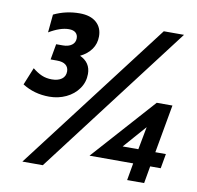

<svg xmlns="http://www.w3.org/2000/svg" viewBox="-80 -796 904 879"><g transform="rotate(10 372.5 -357.0)"><path d="M614 -700H708L175 0H80ZM306 -447Q306 -409 284.5 -378.5Q263 -348 227 -331Q191 -314 149 -314Q79 -314 24 -349L57 -430Q79 -412 100 -403Q121 -394 147 -394Q176 -394 193 -406.5Q210 -419 210 -442Q210 -461 196.5 -472Q183 -483 156 -483H126L139 -556H170Q196 -556 211.5 -567.5Q227 -579 227 -599Q227 -615 216.5 -624.5Q206 -634 185 -634Q145 -634 93 -603L101 -687Q157 -714 221 -714Q271 -714 298.5 -690Q326 -666 326 -625Q326 -591 307.5 -565Q289 -539 256 -523Q306 -500 306 -447ZM721 -148 709 -80H660L646 0H567L581 -80H378L639 -372H712L672 -148ZM593 -148 613 -254 520 -148Z"/></g></svg>

Font: Cabin SemiBold
Style: Italic
Weight: 600
Italic angle: -7°
Designer: Pablo Impallari
Foundry: Pablo Impallari. http://www.impallari.com Igino Marini. http://www.ikern.com
Version: Version 2.200